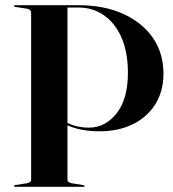

<svg xmlns="http://www.w3.org/2000/svg" viewBox="-20 -720 666 740"><path d="M610 -436Q610 -368.5 578.8 -318.5Q547.5 -268.5 492 -241.2Q436.5 -214 364.5 -214Q291 -214 240 -237V-27.5Q240 -16.5 258 -13.5L301 -6.5Q306 -6 306 -3Q306 0 301.5 0H39Q34 0 34 -3.5Q34 -6 39.5 -7L82.5 -13.5Q100 -16.5 100 -27V-671Q100 -683.5 83.5 -686.5L38.5 -693.5Q34 -694 34 -696.5Q34 -700 39 -700H282.5Q380 -700 453.8 -667Q527.5 -634 568.8 -574.8Q610 -515.5 610 -436ZM240 -691V-246Q261.5 -236 281.8 -232Q302 -228 322 -228Q386 -228 429.5 -283.2Q473 -338.5 473 -439Q473 -519.5 448 -575.8Q423 -632 380 -661.5Q337 -691 282.5 -691Z"/></svg>

Font: Fraunces 144pt S000 SemiBold
Style: Regular
Weight: 600
Version: Version 1.000; ttfautohint (v1.8.3)